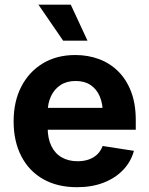

<svg xmlns="http://www.w3.org/2000/svg" viewBox="-20 -781 630 812"><path d="M305.7 10.7Q222.7 10.7 162.6 -23.4Q102.5 -57.6 70.1 -120.4Q37.6 -183.1 37.6 -268.1Q37.6 -351.6 70.1 -414.6Q102.5 -477.5 161.1 -512.9Q219.7 -548.3 298.3 -548.3Q352.5 -548.3 398.9 -531Q445.3 -513.7 480.2 -479Q515.1 -444.3 534.7 -392.8Q554.2 -341.3 554.2 -273.4V-232.4H96.7V-324.7H482.9L415 -300.3Q415 -342.3 401.9 -373.3Q388.7 -404.3 363 -421.4Q337.4 -438.5 299.8 -438.5Q262.2 -438.5 235.8 -421.1Q209.5 -403.8 195.6 -374Q181.6 -344.2 181.6 -305.7V-241.2Q181.6 -195.3 197.3 -163.3Q212.9 -131.3 241.5 -115.2Q270 -99.1 308.1 -99.1Q334 -99.1 355.2 -106.4Q376.5 -113.8 391.4 -128.2Q406.2 -142.6 414.1 -163.6L546.4 -143.1Q533.7 -96.7 500.7 -62.3Q467.8 -27.8 418.2 -8.5Q368.7 10.7 305.7 10.7ZM247.1 -608.9 142.6 -761.2H279.3L350.1 -608.9Z"/></svg>

Font: Inter 17pt
Style: Bold
Weight: 700
Version: Version 4.001;git-66647c0bb